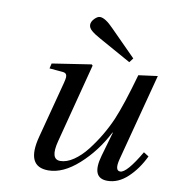

<svg xmlns="http://www.w3.org/2000/svg" viewBox="-82 -797 808 882"><g transform="rotate(10 322.0 -355.5)"><path d="M274.9 -680.2Q274.9 -694.8 288.6 -709Q302.2 -723.1 314 -723.1Q338.4 -723.1 377.9 -682.1L497.1 -562L481.9 -542L331.1 -626Q304.2 -640.6 289.6 -653.3Q274.9 -666 274.9 -680.2ZM126 -450.2 131.8 -474.1 314 -502 318.8 -497.1 223.1 -127.9Q200.2 -40 248 -40Q277.8 -40 310.1 -62Q342.3 -84 370.1 -119.6Q397.9 -155.3 421.1 -194.3Q444.3 -233.4 461.9 -273.9Q492.7 -346.2 533.2 -490.2L622.1 -502L515.1 -94.2Q501.5 -40 527.8 -40Q558.1 -40 620.1 -146L644 -130.9Q614.7 -69.3 571 -28.6Q527.3 12.2 477.1 12.2Q400.4 12.2 431.2 -96.2L463.9 -210H461.9Q414.1 -117.2 342 -52.5Q270 12.2 201.2 12.2Q95.7 12.2 133.8 -132.8L203.1 -397Q207.5 -414.1 208 -423.1Q208.5 -432.1 204.1 -438Q199.7 -443.8 188 -444.8Z"/></g></svg>

Font: Linguistics Pro
Style: Italic
Weight: 400
Italic angle: -12°
Designer: Stefan Peev, Context Ltd
Foundry: Stefan Peev, Context Ltd
Version: Version 001.000